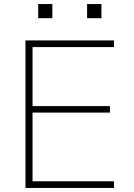

<svg xmlns="http://www.w3.org/2000/svg" viewBox="-20 -930 665 950"><path d="M106 0V-730H544V-697H141V-405H524V-373H141V-33H544V0ZM411 -840V-910H482V-840ZM169 -840V-910H239V-840Z"/></svg>

Font: M PLUS 1 Thin ExtraLight
Style: Regular
Weight: 250
Version: Version 1.001